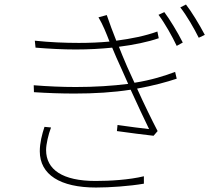

<svg xmlns="http://www.w3.org/2000/svg" viewBox="-20 -806 996 854"><path d="M177.9 -241.8C166.9 -208.8 157 -170.1 157 -133.2C157 -29.1 247.9 28.1 407 28.1C468 28.1 556.1 22 620 11V-22C554 -6 468.8 -1.1 404.8 -1.1C257.8 -1.1 185 -51.8 185 -138.8C185 -163.7 195 -208.1 207 -239ZM758.9 -486.2C713.8 -469.1 654.1 -449.9 578.1 -437.9C554 -489.7 533 -536.9 524.1 -560L508.9 -598C573.9 -606.2 637.1 -619 686.1 -636L680 -665.8C625 -646 564.3 -633.9 497.2 -625C482.2 -663 467 -703.1 454.9 -739L418 -729C437.9 -696 453.1 -657 467 -621.1C425.1 -617.2 378.9 -615.1 331 -615.1C268.1 -615.1 201 -617.9 134.9 -625L138.1 -594.1C199.2 -589.1 259.2 -585.9 317.1 -585.9C375 -585.9 430 -589.1 479 -594.1L497.2 -551.1C510.3 -523.1 529.1 -479.8 550.1 -432.9C480.1 -424 400.2 -419 317.1 -419C255 -419 192.1 -421.9 130 -426.8L131 -396C191.1 -392 252.1 -389.9 311.1 -389.9C399.1 -389.9 484 -394.9 561.1 -407C592 -339.8 623.2 -272 643.1 -231.9C610.1 -235.8 557.9 -241.8 502.8 -250L500 -223C557.9 -214.8 620 -207 663 -202.1L681.1 -223C657 -269.2 620.7 -343 589.8 -411.9C663.7 -425.1 720.9 -441.1 766 -456ZM685 -740.1C713.1 -703.1 746.8 -642.8 766 -601.9L793 -616.8C769.9 -663 733 -723 710.9 -752.1ZM782 -773.1C811.1 -736.2 844.1 -678.3 864 -638.1L891 -650.9C866.8 -697.1 830.3 -756.7 807.2 -785.9Z"/></svg>

Font: Karasuma Gothic
Style: Thin
Weight: 200
Designer: Rasmus Andersson / Ryoko Ishizuka
Foundry: rsms
Version: Version 1.00